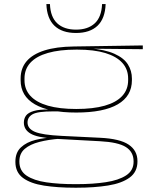

<svg xmlns="http://www.w3.org/2000/svg" viewBox="-20 -708 726 917"><path d="M344 -170.5Q214.5 -170.5 146.5 -209.8Q78.5 -249 78.5 -325V-333Q78.5 -382 107 -415.5Q135.5 -449 192 -467Q248.5 -485 333 -486L662 -491V-473L402.5 -475.5L404.5 -477.5Q481.5 -471.5 526.5 -451.2Q571.5 -431 590.8 -400.5Q610 -370 610 -332.5V-325Q610 -249 542.5 -209.8Q475 -170.5 344 -170.5ZM337.5 171.5H347Q424 171.5 485.2 162.2Q546.5 153 582.2 129.8Q618 106.5 618 64.5V62.5Q618 17.5 581 -5.8Q544 -29 457.5 -33.5L244.5 -45L266.5 -45.5Q212 -41.5 168 -30.2Q124 -19 98.2 3Q72.5 25 72.5 63V64Q72.5 107.5 107 130.8Q141.5 154 201.2 162.8Q261 171.5 337.5 171.5ZM337.5 188.5Q254.5 188.5 190.2 178.5Q126 168.5 89.8 141.8Q53.5 115 53.5 65.5V64Q53.5 20.5 80 -4.2Q106.5 -29 149.5 -39.8Q192.5 -50.5 241.5 -52L237 -46.5Q158.5 -51 126.2 -69.8Q94 -88.5 94 -122.5Q94 -141.5 104.2 -155.8Q114.5 -170 141.5 -178Q168.5 -186 218.5 -185V-195.5L272.5 -176H233.5Q159.5 -176 135.5 -162.2Q111.5 -148.5 111.5 -123Q111.5 -93.5 146.5 -78.5Q181.5 -63.5 275 -59L458 -50Q552.5 -45.5 594.5 -17.2Q636.5 11 636.5 61.5V63Q636.5 113 599 140.2Q561.5 167.5 496 178Q430.5 188.5 347 188.5ZM344 -187.5Q425 -187.5 480.2 -203.2Q535.5 -219 563.8 -249.8Q592 -280.5 592 -325V-333Q592 -377 564.2 -407.8Q536.5 -438.5 482.8 -454.8Q429 -471 350 -471H344Q264 -471 209 -455.2Q154 -439.5 125.5 -408.8Q97 -378 97 -333V-325Q97 -280.5 125.5 -249.8Q154 -219 209 -203.2Q264 -187.5 344 -187.5ZM343 -550.5Q276.5 -550.5 240.2 -585Q204 -619.5 201.5 -688.5H218.5Q221 -626.5 253.5 -596.5Q286 -566.5 343 -566.5Q400 -566.5 432.5 -596.5Q465 -626.5 467.5 -688.5H484.5Q482 -619.5 445.8 -585Q409.5 -550.5 343 -550.5Z"/></svg>

Font: Anek Latin Expanded Thin
Style: Regular
Weight: 250
Width: 7
Designer: Yesha Goshar
Foundry: Ek Type
Version: Version 1.003